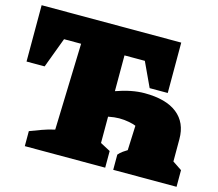

<svg xmlns="http://www.w3.org/2000/svg" viewBox="-100 -781 1024 902"><g transform="rotate(15 412.5 -330.0)"><path d="M91 0V-73Q120 -84 148.5 -94.5Q177 -105 209 -112L222 -533H139L84 -386H-4V-660H675V-415H587L532 -533H433V-359Q469 -372 504 -379Q539 -386 571 -386Q675 -386 729.5 -343Q784 -300 784 -220V-111L829 -81V0H521V-74Q530 -85 543 -94Q556 -103 563 -107L568 -227Q557 -232 534 -236.5Q511 -241 486 -241Q464 -241 433 -235V-107L482 -81V0Z"/></g></svg>

Font: Piazzolla SC Black
Style: Regular
Weight: 900
Designer: Juan Pablo del Peral
Foundry: Huerta Tipografica
Version: Version 1.330